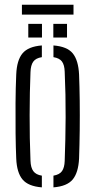

<svg xmlns="http://www.w3.org/2000/svg" viewBox="-20 -802 411 828"><path d="M50 -118.5Q48 -163.5 47.2 -226.8Q46.5 -290 47 -357.2Q47.5 -424.5 50 -480.5Q52.5 -542.5 77.2 -572Q102 -601.5 160.5 -606V-555.5Q134.5 -551.5 123.5 -536.2Q112.5 -521 111.5 -491Q108 -406.5 107.8 -305.8Q107.5 -205 111.5 -109Q112.5 -79 123.8 -63.8Q135 -48.5 160.5 -44.5V6Q102 1.5 77.2 -28Q52.5 -57.5 50 -118.5ZM210.5 6V-44.5Q237 -49 247.5 -64.2Q258 -79.5 259 -107.5Q262.5 -198.5 263 -296.5Q263.5 -394.5 259 -493Q258 -522.5 247 -537Q236 -551.5 210.5 -555.5V-606Q269.5 -601.5 293.8 -571.8Q318 -542 321 -480.5Q323 -430 323.8 -367.8Q324.5 -305.5 323.8 -240.8Q323 -176 321 -118.5Q318 -57.5 293.5 -28Q269 1.5 210.5 6ZM210 -640V-699H269V-640ZM102 -640V-699H161V-640ZM74.5 -781.5H297V-739H74.5Z"/></svg>

Font: Big Shoulders Stencil Text Light
Style: Regular
Weight: 300
Designer: Patric King
Foundry: XO Type Co
Version: Version 1.000